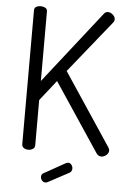

<svg xmlns="http://www.w3.org/2000/svg" viewBox="-59 -774 641 974"><g transform="rotate(5 261.0 -286.5)"><path d="M221 155Q215 158 210 158Q199 158 192 149.5Q185 141 185 130Q185 118 196 112L307 50Q313 48 316 48Q327 48 333.5 57Q340 66 340 76Q340 91 327 98ZM76 -707Q76 -720 86 -725.5Q96 -731 109 -731Q121 -731 131.5 -725.5Q142 -720 142 -707V-353L431 -721Q438 -731 452 -731Q464 -731 476 -720.5Q488 -710 488 -697Q488 -694 487 -690Q486 -686 483 -682L268 -415L514 -45Q518 -37 518 -32Q518 -18 506 -8Q494 2 480 2Q465 2 455 -13L224 -360L142 -256V-26Q142 -13 131.5 -6.5Q121 0 109 0Q96 0 86 -6.5Q76 -13 76 -26Z"/></g></svg>

Font: AkaAcidDosis
Style: Regular
Weight: 400
Designer: Edgar Tolentino, Pablo Impallari, Igino Marini, Aka-Acid
Foundry: Edgar Tolentino, Pablo Impallari, Igino Marini, Cyberella
Version: Version 1.007